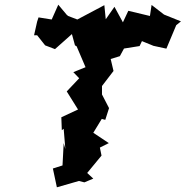

<svg xmlns="http://www.w3.org/2000/svg" viewBox="-20 -770 790 817"><path d="M730 -663 750 -679 678 -708 625 -749 618 -702 526 -724 503 -675 467 -741 430 -688 424 -748 309 -687 270 -702 264 -707 228 -750 200 -687 144 -696 138 -678 125 -620H138L172 -577L214 -561L286 -625L299 -577L306 -573L344 -484L292 -463L317 -437L264 -381L312 -304L241 -271L243 -216L251 -222L258 -136L251 -161L246 -66L205 -53L222 27L316 0L339 6L377 -10L351 -34L412 -108L405 -142L443 -161L377 -205L413 -264L428 -260L444 -310L414 -368V-404L463 -468L451 -519L490 -531L522 -590L492 -561L574 -574L584 -595L633 -575L688 -563C702 -597 716 -630 730 -663Z"/></svg>

Font: Asimov Aggro
Style: It
Weight: 500
Designer: Google
Version: Version 2.000980; 2014